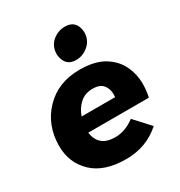

<svg xmlns="http://www.w3.org/2000/svg" viewBox="-186 -919 986 1053"><g transform="rotate(-30 307.5 -392.0)"><path d="M308 7Q170 7 97 -62.5Q24 -132 24 -239Q24 -370 108.5 -458Q193 -546 330 -546Q419.5 -546 477.5 -514Q537.5 -479 564.8 -424Q592 -369 592 -305Q592 -266 583 -223H199Q212 -127 315 -127Q381 -127 439 -172L528 -75Q437 7 308 7ZM424 -318 425 -336Q425 -371 405 -395.5Q385 -420 340 -420Q291 -420 259 -391.2Q227 -362.5 212 -318ZM341 -601Q272 -601 264 -679Q264 -732 299 -761.5Q334 -791 378 -791Q450 -791 456 -713Q456 -663 421 -632Q386 -601 341 -601Z"/></g></svg>

Font: Argentum Novus
Style: Bold Italic
Weight: 700
Designer: Julieta Ulanovsky (font) & Cristiano Sobral (main changes)
Foundry: Julieta Ulanovsky (font) & Cristiano Sobral (main changes)
Version: Version 3.00;November 27, 2020;FontCreator 13.0.0.2655 64-bi